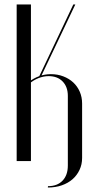

<svg xmlns="http://www.w3.org/2000/svg" viewBox="-20 -719 433 857"><path d="M54.4 -699V0H118.1V-699ZM110.4 -345Q128.6 -360.9 151.4 -370.1Q174.2 -379.2 197.2 -379.2Q236.5 -379.2 259.6 -355.3Q282.8 -331.4 282.8 -290.8V19.9Q282.8 62.8 259.2 87.4Q235.6 112 194.2 112L193.6 118Q228 118 255.9 108.2Q283.8 98.4 303.6 81.1Q323.5 63.8 335 39.3Q346.5 14.9 346.5 -13.8V-256.9Q346.5 -285.5 336 -309.6Q325.5 -333.8 306.8 -351.1Q288.1 -368.4 262.4 -378.2Q236.8 -388 207 -388Q179.9 -388 154.5 -378.8Q129.1 -369.6 107.8 -352.6ZM163.1 -377.6 316.2 -699H307.2L153.1 -374.1Z"/></svg>

Font: Moniqa Black
Style: Regular
Weight: 900
Designer: Rajesh Rajput
Foundry: Rajesh Rajput
Version: Version 1.000